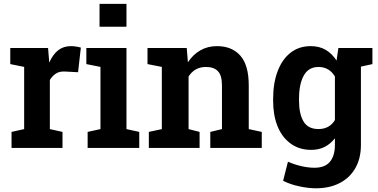

<svg xmlns="http://www.w3.org/2000/svg" viewBox="-20 -782 1996 1015"><path d="M41 0V-84.7L107.7 -99.5V-428.3L34.3 -443.2V-528.3H234.1L239.5 -462.7L240.4 -451.1Q259.4 -494.2 287.4 -516.2Q315.3 -538.1 354.6 -538.1Q366.8 -538.1 381.5 -536Q396.2 -533.9 407.4 -530.3L392.7 -400.2L324.3 -403.8Q294.7 -405.4 276.2 -393.5Q257.6 -381.6 243.5 -359.3V-99.5L310.4 -84.7V0Z M443.3 0V-84.7L511.1 -99.5V-428.3L436.5 -443.2V-528.3H648.6V-99.5L716.2 -84.7V0ZM506.2 -640.5V-761.7H648.6V-640.5Z M766.8 0V-84.7L835.5 -99.5V-428.3L759.8 -443.2V-528.3H967.2L973.4 -452.6Q999.8 -493.2 1038.7 -515.6Q1077.6 -538.1 1127.2 -538.1Q1206 -538.1 1250.5 -487.9Q1295 -437.7 1295 -330.3V-99.5L1363.8 -84.7V0H1091.7V-84.7L1153.4 -99.5V-329.8Q1153.4 -383.2 1132.1 -405.6Q1110.8 -428 1069.1 -428Q1038.2 -428 1015.1 -414.9Q992.1 -401.8 976.9 -377.6V-99.5L1035.1 -84.7V0Z M1649.2 213.4Q1610.3 213.4 1561.9 203Q1513.5 192.7 1476.6 173.7L1502.3 72.9Q1535.4 87.7 1572.6 96.2Q1609.8 104.8 1642.1 104.8Q1698.3 104.8 1724.4 72.9Q1750.5 41 1750.5 -15.9V-51Q1727.5 -21.3 1696.4 -5.5Q1665.2 10.3 1624.8 10.3Q1556.5 10.3 1508.8 -29Q1467.8 -61.6 1445.8 -118.3Q1423.9 -174.9 1423.9 -249.4V-259.7Q1423.9 -343.2 1447.9 -406Q1471.6 -468.5 1516 -503.3Q1560.4 -538.1 1622.3 -538.1Q1668.6 -538.1 1702.1 -518.3Q1735.5 -498.4 1759.2 -461.9L1768.8 -528.3H1888V-15.3Q1888 60.4 1853.9 114.4Q1824.5 161.4 1772.4 187.4Q1720.3 213.4 1649.2 213.4ZM1663.4 -99.8Q1693.1 -99.8 1714.9 -112Q1736.7 -124.1 1750.5 -147.4V-377.3Q1736.9 -401.4 1714.9 -414.7Q1692.9 -428 1663.8 -428Q1611.2 -428 1586 -382.8Q1560.8 -337.6 1560.8 -259.7V-249.4Q1560.8 -179.8 1584.7 -139.8Q1608.6 -99.8 1663.4 -99.8ZM1870.4 -426 1811.1 -528.3H1948.7V-443.1Z"/></svg>

Font: Hanuman
Style: Regular
Weight: 400
Designer: Danh Hong
Foundry: Danh Hong
Version: Version 9.000